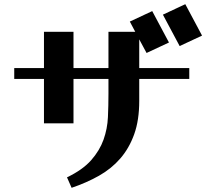

<svg xmlns="http://www.w3.org/2000/svg" viewBox="-20 -831 1040 917"><path d="M865 -811 945 -661 838 -611 758 -761ZM707 -778 787 -628 680 -578 645 -643V-506H884V-454H645V-349Q645 -257 621 -190Q597 -123 554.5 -74Q512 -25 452.5 8.5Q393 42 322 66L300 16Q375 -20 415.5 -66Q456 -112 474.5 -164Q493 -216 495.5 -272Q498 -328 498 -383V-454H331V-242H190V-454H48V-506H190V-679H331V-506H498V-679H626L600 -728Z"/></svg>

Font: Cafe24 ClassicType
Style: Regular
Weight: 400
Designer: Cafe24 thkim, hmlim, mnelim & 4IR
Foundry: Cafe24
Version: Version 1.000